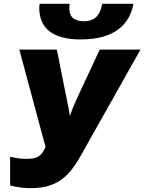

<svg xmlns="http://www.w3.org/2000/svg" viewBox="-20 -973 754 1003"><path d="M401 -767C583 -767 658 -849 677 -953H514C502 -886 469 -862 418 -862C373 -862 342 -881 342 -928C342 -935 343 -945 344 -953H187C186 -948 185 -937 185 -933C185 -821 261 -767 401 -767ZM137 10C271 10 336 -42 402 -160L714 -714H501L378 -450C366 -424 354 -394 345 -367C342 -392 335 -425 329 -453L277 -714H81L218 -205C196 -159 179 -143 117 -143C82 -143 57 -149 33 -154V-4C64 4 103 10 137 10Z"/></svg>

Font: Noto Sans UI Black
Style: Italic
Weight: 900
Italic angle: -372°
Designer: Monotype Design Team
Foundry: Monotype Imaging Inc.
Version: Version 1.901